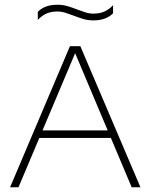

<svg xmlns="http://www.w3.org/2000/svg" viewBox="-20 -790 635 810"><path d="M22.5 0 275 -595H319L572.5 0H535.5L292 -577.5H302L58 0ZM135 -208 145 -240H450L459 -208ZM374 -704Q351 -704 330.5 -710.2Q310 -716.5 290.5 -724Q273 -730.5 256.2 -736Q239.5 -741.5 222 -741.5Q195.5 -741.5 176 -732.8Q156.5 -724 139.5 -706V-740Q153.5 -754.5 173.8 -762.2Q194 -770 222 -770Q245.5 -770 266 -763.8Q286.5 -757.5 305.5 -750Q323 -743.5 339.8 -738Q356.5 -732.5 374 -732.5Q400.5 -732.5 420.2 -741.2Q440 -750 457 -768V-734Q443 -719.5 422.5 -711.8Q402 -704 374 -704Z"/></svg>

Font: Encode Sans SC SemiExpanded Thin
Style: Regular
Weight: 250
Width: 6
Designer: Multiple Designers
Foundry: Impallari Type
Version: Version 3.002